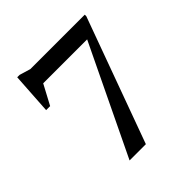

<svg xmlns="http://www.w3.org/2000/svg" viewBox="-188 -829 963 963"><g transform="rotate(-45 294.0 -347.0)"><path d="M112 -580 168 -610.5 95.5 -474.5H67L81 -693.5H98L156.5 -676H542.5V-665L300 0H184.5L480.5 -615.5L483.5 -580Z"/></g></svg>

Font: Newsreader 16pt 16pt Medium
Style: Regular
Weight: 500
Version: Version 1.003